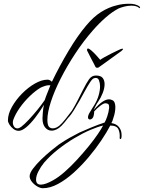

<svg xmlns="http://www.w3.org/2000/svg" viewBox="-20 -682 762 1017"><path d="M79 11Q64 11 51 1Q38 -9 30 -22Q22 -35 22 -44Q22 -78 43 -115.5Q64 -153 96.5 -186Q129 -219 165 -239.5Q201 -260 232 -260Q237 -260 242 -258Q247 -256 255 -249Q295 -332 343 -412.5Q391 -493 436 -546Q475 -593 515.5 -618.5Q556 -644 599 -654Q629 -662 661 -662Q666 -662 672 -662Q678 -662 683 -661Q693 -660 706 -655Q719 -650 721 -644Q723 -640 721 -639Q719 -638 716 -641Q709 -647 698.5 -649.5Q688 -652 676 -652Q657 -652 638 -647Q619 -642 608 -637Q575 -620 540 -589.5Q505 -559 471 -520Q422 -464 378.5 -398Q335 -332 301.5 -266Q268 -200 249.5 -143Q231 -86 231 -47Q231 -41 231.5 -35.5Q232 -30 233 -25Q236 -12 243 -7Q250 -2 259 -2Q269 -2 278.5 -6.5Q288 -11 295 -17Q309 -29 326 -50.5Q343 -72 361 -96Q377 -122 392 -151.5Q407 -181 419 -205Q438 -243 452 -262.5Q466 -282 488 -282Q514 -282 524 -269Q534 -256 534 -236Q534 -214 523.5 -188Q513 -162 501 -145Q492 -133 484 -116Q476 -99 476 -99Q503 -130 522.5 -143Q542 -156 558 -156Q566 -156 576 -151Q584 -147 587.5 -137Q591 -127 591 -115Q591 -102 588.5 -87.5Q586 -73 582 -62Q579 -50 575.5 -41.5Q572 -33 570 -30Q597 -26 610.5 -8.5Q624 9 624 32Q624 36 624 40Q624 44 623 48Q622 55 617.5 54.5Q613 54 614 48Q616 22 607 2.5Q598 -17 564 -17Q546 18 516.5 62Q487 106 449.5 150.5Q412 195 370.5 232.5Q329 270 287 292.5Q245 315 207 315Q193 315 176.5 305Q160 295 148.5 280.5Q137 266 137 251Q137 235 155 211Q173 187 199 162Q225 137 250.5 116Q276 95 291 84Q322 63 348.5 48Q375 33 401 20Q427 8 465 -7.5Q503 -23 534 -33Q541 -44 548.5 -67Q556 -90 557 -104Q558 -107 558 -110Q558 -113 558 -115Q558 -129 551.5 -132Q545 -135 538 -135Q529 -135 511.5 -122Q494 -109 479 -92Q479 -84 478 -79Q477 -74 476 -69Q474 -59 468 -54Q462 -49 457 -49Q446 -49 446 -62Q446 -67 451 -79Q455 -87 466 -104Q477 -121 481 -128Q495 -151 502.5 -177Q510 -203 510 -225Q510 -242 504 -257.5Q498 -273 479 -268Q470 -266 457.5 -247Q445 -228 430.5 -201.5Q416 -175 401 -148Q385 -120 371 -97.5Q357 -75 346 -63Q342 -59 341 -58Q332 -46 323 -35Q314 -24 306 -16Q280 10 253 10Q233 10 219 -7Q205 -24 205 -55Q205 -65 207 -88Q209 -111 213 -127Q190 -89 165.5 -57.5Q141 -26 118.5 -7.5Q96 11 79 11ZM446 -425Q452 -425 464 -414.5Q476 -404 489 -390Q502 -376 511 -365Q517 -370 534 -379.5Q551 -389 571 -399Q591 -409 607 -416.5Q623 -424 627 -424H629Q632 -424 632 -422Q632 -421 628.5 -417Q625 -413 622 -411Q595 -392 568 -372Q541 -352 504 -326Q501 -323 495 -323Q488 -323 485 -329Q485 -330 478 -343Q471 -356 462.5 -372.5Q454 -389 448 -401Q442 -413 443 -411Q441 -413 441 -417Q441 -425 446 -425ZM72 -2Q81 -2 92 -10Q110 -24 132.5 -48Q155 -72 177.5 -99.5Q200 -127 217 -152Q222 -168 231 -190Q240 -212 247 -230Q234 -232 217.5 -226.5Q201 -221 194 -217Q167 -201 137.5 -172.5Q108 -144 85 -111.5Q62 -79 51 -49Q48 -42 48 -33Q48 -21 54.5 -11.5Q61 -2 72 -2ZM196 296Q220 296 261 273Q290 257 323 228Q356 199 388.5 163.5Q421 128 449.5 93Q478 58 498 28.5Q518 -1 526 -17Q499 -11 459 6Q419 23 374.5 49.5Q330 76 288 109Q246 142 214 179Q196 201 183.5 225.5Q171 250 171 269Q171 296 196 296Z"/></svg>

Font: The Nautigal
Style: Regular
Weight: 400
Designer: Robert E. Leuschke
Foundry: Robert E. Leuschke
Version: Version 1.100; ttfautohint (v1.8.3)